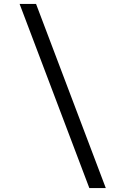

<svg xmlns="http://www.w3.org/2000/svg" viewBox="-20 -850 640 980"><path d="M520 110H436L80 -830H164Z"/></svg>

Font: JetBrains Mono Semi Light
Style: Regular
Weight: 350
Monospace: yes
Designer: Philipp Nurullin, Konstantin Bulenkov
Foundry: JetBrains
Version: 2.002